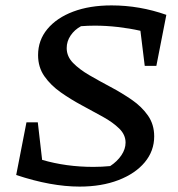

<svg xmlns="http://www.w3.org/2000/svg" viewBox="-20 -680 660 711"><path d="M516 -436 500 -566Q460 -575 416.5 -580Q373 -585 331 -585Q318 -585 305 -584.5Q292 -584 280 -583Q256 -570 241.5 -548.5Q227 -527 227 -502Q227 -471 250.5 -447Q274 -423 311 -401.5Q348 -380 389.5 -358Q431 -336 468 -310.5Q505 -285 528 -252Q551 -219 551 -175Q551 -121 516 -79Q481 -37 418.5 -13Q356 11 275 11Q169 11 40 -32L78 -227H120L136 -88Q225 -62 326 -62Q357 -62 388 -65Q414 -82 429.5 -105Q445 -128 445 -152Q445 -181 421.5 -204Q398 -227 361 -247.5Q324 -268 283 -290Q242 -312 205 -338Q168 -364 144.5 -397.5Q121 -431 121 -476Q121 -531 155.5 -572.5Q190 -614 251 -637Q312 -660 393 -660Q497 -660 596 -625L559 -436Z"/></svg>

Font: Piazzolla SC Medium
Style: Italic
Weight: 500
Italic angle: -11.3°
Designer: Juan Pablo del Peral
Foundry: Huerta Tipografica
Version: Version 1.330